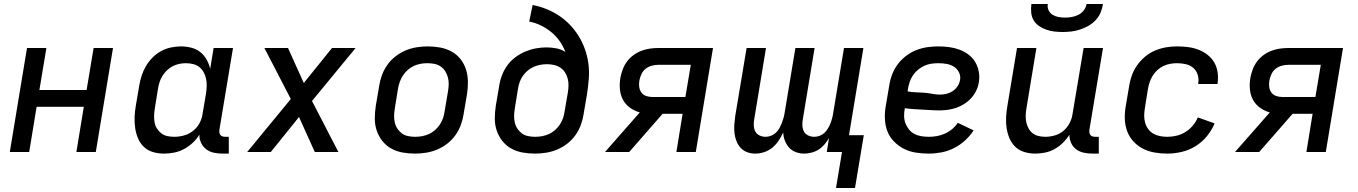

<svg xmlns="http://www.w3.org/2000/svg" viewBox="-20 -760 6790 960"><path d="M29 0 115 -520H212L177 -310H413L448 -520H545L459 0H362L399 -226H163L126 0Z M800 8Q772 8 745.5 0.5Q719 -7 700 -25Q681 -43 670.5 -67.5Q660 -92 656 -119Q652 -146 653 -174.5Q654 -203 659 -231L676 -331Q680 -356 688 -381Q696 -406 709.5 -429Q723 -452 742 -471.5Q761 -491 784.5 -504Q808 -517 834 -522.5Q860 -528 885 -528Q911 -528 936.5 -521.5Q962 -515 981 -500Q1000 -485 1012.5 -463Q1025 -441 1031 -416L1048 -520H1145L1077 -111Q1076 -104 1077 -97Q1078 -90 1082 -85Q1086 -80 1092.5 -78Q1099 -76 1106 -76H1124V8H1092Q1070 8 1049 3.5Q1028 -1 1011.5 -13.5Q995 -26 985.5 -45.5Q976 -65 977 -87Q963 -64 943 -45.5Q923 -27 899.5 -14.5Q876 -2 850.5 3Q825 8 800 8ZM851 -76Q875 -76 899.5 -82.5Q924 -89 945 -105.5Q966 -122 978 -145Q990 -168 993 -192L1010 -292Q1013 -311 1013.5 -329.5Q1014 -348 1010.5 -365.5Q1007 -383 998.5 -398.5Q990 -414 977 -424.5Q964 -435 946 -439.5Q928 -444 909 -444Q893 -444 876 -440.5Q859 -437 843.5 -429Q828 -421 815 -408.5Q802 -396 792.5 -381Q783 -366 778 -350Q773 -334 770 -317L754 -217Q751 -200 750.5 -182Q750 -164 753 -147.5Q756 -131 765 -117Q774 -103 787 -93Q800 -83 817 -79.5Q834 -76 851 -76Z M1216 0 1434 -265 1302 -520H1420L1499 -345L1640 -520H1758L1540 -255L1672 0H1554L1475 -175L1334 0Z M2055 8Q2023 8 1992.5 2.5Q1962 -3 1936 -17.5Q1910 -32 1891.5 -55.5Q1873 -79 1863.5 -107.5Q1854 -136 1854 -167.5Q1854 -199 1859 -231L1876 -331Q1880 -358 1890 -385Q1900 -412 1917 -436Q1934 -460 1958 -478.5Q1982 -497 2008.5 -508Q2035 -519 2063 -523.5Q2091 -528 2118 -528Q2150 -528 2180.5 -522.5Q2211 -517 2237.5 -502.5Q2264 -488 2282.5 -464.5Q2301 -441 2310 -412.5Q2319 -384 2319.5 -352.5Q2320 -321 2315 -289L2298 -189Q2294 -162 2284 -135Q2274 -108 2257 -84Q2240 -60 2216 -41.5Q2192 -23 2165.5 -12Q2139 -1 2110.5 3.5Q2082 8 2055 8ZM2056 -76Q2073 -76 2090 -79Q2107 -82 2124 -89.5Q2141 -97 2155 -109.5Q2169 -122 2179 -137Q2189 -152 2195 -169Q2201 -186 2203 -203L2220 -303Q2223 -321 2223.5 -338.5Q2224 -356 2219.5 -373Q2215 -390 2206 -404Q2197 -418 2183.5 -427.5Q2170 -437 2152.5 -440.5Q2135 -444 2117 -444Q2100 -444 2083 -441Q2066 -438 2049.5 -430.5Q2033 -423 2019 -410.5Q2005 -398 1995 -383Q1985 -368 1979 -351Q1973 -334 1970 -317L1954 -217Q1951 -199 1950.5 -181.5Q1950 -164 1954 -147Q1958 -130 1967.5 -116Q1977 -102 1990 -92.5Q2003 -83 2020.5 -79.5Q2038 -76 2056 -76Z M2655 8Q2623 8 2592.5 2.5Q2562 -3 2536 -17.5Q2510 -32 2491.5 -55.5Q2473 -79 2463.5 -107.5Q2454 -136 2454 -167.5Q2454 -199 2459 -231L2476 -331Q2480 -358 2490 -384Q2500 -410 2516.5 -433Q2533 -456 2556.5 -473.5Q2580 -491 2606 -502Q2632 -513 2659 -518Q2686 -523 2712 -523Q2738 -523 2763 -518Q2788 -513 2807 -500Q2796 -529 2778.5 -554Q2761 -579 2737.5 -598.5Q2714 -618 2686 -632Q2658 -646 2626 -652L2643 -735Q2680 -728 2714 -714Q2748 -700 2777.5 -680Q2807 -660 2831.5 -634Q2856 -608 2874.5 -577.5Q2893 -547 2905 -513Q2917 -479 2922 -442Q2927 -405 2924 -366.5Q2921 -328 2915 -289L2898 -189Q2894 -162 2884 -135Q2874 -108 2857 -84Q2840 -60 2816 -41.5Q2792 -23 2765.5 -12Q2739 -1 2710.5 3.5Q2682 8 2655 8ZM2656 -76Q2673 -76 2690 -79Q2707 -82 2724 -89.5Q2741 -97 2755 -109.5Q2769 -122 2779 -137Q2789 -152 2795 -169Q2801 -186 2803 -203L2819 -296Q2822 -314 2822.5 -332Q2823 -350 2818.5 -367Q2814 -384 2805 -398Q2796 -412 2782 -421.5Q2768 -431 2750.5 -435Q2733 -439 2715 -439Q2699 -439 2682 -436Q2665 -433 2649 -426Q2633 -419 2619 -407.5Q2605 -396 2594.5 -381Q2584 -366 2578.5 -350Q2573 -334 2570 -317L2554 -217Q2551 -199 2550.5 -181.5Q2550 -164 2554 -147Q2558 -130 2567.5 -116Q2577 -102 2590 -92.5Q2603 -83 2620.5 -79.5Q2638 -76 2656 -76Z M3005 0 3179 -198Q3153 -205 3130.5 -221Q3108 -237 3095 -261Q3082 -285 3079.5 -314Q3077 -343 3082 -372Q3086 -393 3094 -414Q3102 -435 3115.5 -453Q3129 -471 3147.5 -484.5Q3166 -498 3187 -506Q3208 -514 3229.5 -517Q3251 -520 3272 -520H3545L3459 0H3362L3393 -191H3293L3182 -64L3126 0ZM3242 -275H3407L3434 -436H3272Q3256 -436 3239 -431.5Q3222 -427 3208.5 -416.5Q3195 -406 3187.5 -390Q3180 -374 3177 -358Q3174 -342 3176 -326Q3178 -310 3187 -297.5Q3196 -285 3211 -280Q3226 -275 3242 -275Z M4255 180H4160L4190 0H4114L4125 -70Q4116 -54 4103 -38.5Q4090 -23 4073.5 -12.5Q4057 -2 4038 3Q4019 8 4001 8Q3979 8 3959 0.5Q3939 -7 3925.5 -22Q3912 -37 3904.5 -56.5Q3897 -76 3896 -98Q3886 -76 3873 -56.5Q3860 -37 3842 -22Q3824 -7 3801.5 0.5Q3779 8 3757 8Q3735 8 3716 1Q3697 -6 3683.5 -20.5Q3670 -35 3662.5 -54Q3655 -73 3652.5 -93.5Q3650 -114 3651.5 -135.5Q3653 -157 3656 -179L3713 -520H3810L3751 -163Q3748 -147 3749 -131Q3750 -115 3757 -102Q3764 -89 3778 -82.5Q3792 -76 3808 -76Q3821 -76 3834.5 -81Q3848 -86 3858.5 -95.5Q3869 -105 3876 -117.5Q3883 -130 3888 -142.5Q3893 -155 3897 -168Q3901 -181 3903 -195L3957 -520H4053L3994 -163Q3991 -147 3992 -131Q3993 -115 4000 -102Q4007 -89 4021.5 -82.5Q4036 -76 4051 -76Q4065 -76 4078.5 -81Q4092 -86 4102 -95.5Q4112 -105 4119.5 -117.5Q4127 -130 4132 -142.5Q4137 -155 4140.5 -168Q4144 -181 4146 -195L4200 -520H4297L4225 -84H4299Z M4624 8Q4591 8 4559 3Q4527 -2 4499.5 -16Q4472 -30 4450 -52.5Q4428 -75 4417 -103.5Q4406 -132 4404.5 -165Q4403 -198 4409 -231L4426 -331Q4430 -359 4440 -386Q4450 -413 4467.5 -437Q4485 -461 4509 -479.5Q4533 -498 4560.5 -509Q4588 -520 4616 -524Q4644 -528 4671 -528Q4699 -528 4725.5 -524.5Q4752 -521 4776.5 -512Q4801 -503 4822 -487.5Q4843 -472 4856 -450Q4869 -428 4874 -401.5Q4879 -375 4874 -348Q4871 -327 4861 -306.5Q4851 -286 4836 -269.5Q4821 -253 4801.5 -240.5Q4782 -228 4761.5 -221Q4741 -214 4719.5 -211Q4698 -208 4677 -208Q4655 -208 4633.5 -209.5Q4612 -211 4590.5 -212Q4569 -213 4547 -214.5Q4525 -216 4504 -219V-217Q4500 -198 4500.5 -179Q4501 -160 4507.5 -143Q4514 -126 4525 -112.5Q4536 -99 4552 -90.5Q4568 -82 4586.5 -79Q4605 -76 4624 -76Q4644 -76 4664 -79.5Q4684 -83 4703.5 -91.5Q4723 -100 4740 -114Q4757 -128 4769 -146L4848 -108Q4830 -80 4804.5 -57Q4779 -34 4749 -19Q4719 -4 4687 2Q4655 8 4624 8ZM4680 -287Q4696 -287 4712.5 -291Q4729 -295 4743.5 -304.5Q4758 -314 4767.5 -328.5Q4777 -343 4780 -359Q4784 -380 4775 -398Q4766 -416 4749.5 -426.5Q4733 -437 4712.5 -440.5Q4692 -444 4672 -444Q4654 -444 4636.5 -441.5Q4619 -439 4602.5 -431.5Q4586 -424 4571 -412Q4556 -400 4545.5 -384.5Q4535 -369 4529 -352Q4523 -335 4520 -317L4518 -303Q4538 -299 4558.5 -298.5Q4579 -298 4600 -296.5Q4621 -295 4640.5 -291Q4660 -287 4680 -287Z M5156 8Q5128 8 5101.5 0Q5075 -8 5056.5 -26Q5038 -44 5027.5 -68.5Q5017 -93 5013 -120Q5009 -147 5010.5 -175Q5012 -203 5017 -231L5065 -520H5162L5112 -217Q5109 -200 5108.5 -182.5Q5108 -165 5111.5 -148.5Q5115 -132 5123 -117.5Q5131 -103 5143.5 -93.5Q5156 -84 5172.5 -80Q5189 -76 5206 -76Q5230 -76 5254.5 -83Q5279 -90 5298 -106.5Q5317 -123 5328.5 -145.5Q5340 -168 5343 -192L5398 -520H5495L5427 -111Q5426 -104 5427 -97Q5428 -90 5432 -85Q5436 -80 5442.5 -78Q5449 -76 5456 -76H5474V8H5442Q5420 8 5399 3.5Q5378 -1 5361.5 -13Q5345 -25 5336 -44.5Q5327 -64 5327 -86Q5313 -64 5294 -45.5Q5275 -27 5252.5 -14.5Q5230 -2 5205 3Q5180 8 5156 8ZM5293 -600Q5272 -600 5251 -602.5Q5230 -605 5210.5 -612Q5191 -619 5174.5 -630.5Q5158 -642 5148 -659Q5138 -676 5136 -697.5Q5134 -719 5137 -740H5219Q5216 -723 5223 -708.5Q5230 -694 5243 -686Q5256 -678 5272 -675Q5288 -672 5305 -672Q5322 -672 5339 -675Q5356 -678 5372 -686Q5388 -694 5399 -708.5Q5410 -723 5413 -740H5495Q5492 -719 5483 -697.5Q5474 -676 5458 -659Q5442 -642 5421.5 -630.5Q5401 -619 5379.5 -612Q5358 -605 5336 -602.5Q5314 -600 5293 -600Z M5817 8Q5784 8 5752.5 2.5Q5721 -3 5694 -17Q5667 -31 5646.5 -53.5Q5626 -76 5615.5 -105Q5605 -134 5604 -166Q5603 -198 5609 -231L5626 -331Q5630 -358 5640 -385Q5650 -412 5667 -435.5Q5684 -459 5707 -478Q5730 -497 5757 -508Q5784 -519 5811 -523.5Q5838 -528 5866 -528Q5893 -528 5920.5 -524.5Q5948 -521 5972.5 -511.5Q5997 -502 6017.5 -486Q6038 -470 6051 -448Q6064 -426 6068 -399Q6072 -372 6068 -344L6067 -340H5971V-342Q5975 -365 5968.5 -386Q5962 -407 5946.5 -420.5Q5931 -434 5909.5 -439Q5888 -444 5865 -444Q5849 -444 5831.5 -441Q5814 -438 5798 -430.5Q5782 -423 5768 -410.5Q5754 -398 5744.5 -383Q5735 -368 5729 -351Q5723 -334 5720 -317L5704 -217Q5701 -199 5701 -180.5Q5701 -162 5706 -145Q5711 -128 5721.5 -114Q5732 -100 5747 -91.5Q5762 -83 5780 -79.5Q5798 -76 5817 -76Q5840 -76 5863 -81.5Q5886 -87 5906.5 -99.5Q5927 -112 5943.5 -131.5Q5960 -151 5969 -173L6053 -143Q6039 -109 6014.5 -79Q5990 -49 5957.5 -29Q5925 -9 5888.5 -0.5Q5852 8 5817 8Z M6155 0 6329 -198Q6303 -205 6280.5 -221Q6258 -237 6245 -261Q6232 -285 6229.5 -314Q6227 -343 6232 -372Q6236 -393 6244 -414Q6252 -435 6265.5 -453Q6279 -471 6297.5 -484.5Q6316 -498 6337 -506Q6358 -514 6379.5 -517Q6401 -520 6422 -520H6695L6609 0H6512L6543 -191H6443L6332 -64L6276 0ZM6392 -275H6557L6584 -436H6422Q6406 -436 6389 -431.5Q6372 -427 6358.5 -416.5Q6345 -406 6337.5 -390Q6330 -374 6327 -358Q6324 -342 6326 -326Q6328 -310 6337 -297.5Q6346 -285 6361 -280Q6376 -275 6392 -275Z"/></svg>

Font: Iosevka Custom Medium
Style: Italic
Weight: 500
Italic angle: -9°
Designer: Belleve Invis
Foundry: Belleve Invis
Version: Version 27.0.1